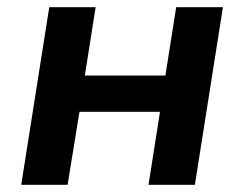

<svg xmlns="http://www.w3.org/2000/svg" viewBox="-20 -514 679 534"><path d="M39 0 117 -494H246L216 -304H440L470 -494H600L522 0H393L425 -203H201L168 0Z"/></svg>

Font: Nunito Sans 10pt
Style: Bold Italic
Weight: 700
Italic angle: -9°
Designer: Vernon Adams
Foundry: Vernon Adams
Version: Version 3.101;gftools[0.9.27]